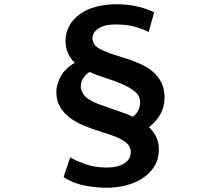

<svg xmlns="http://www.w3.org/2000/svg" viewBox="-20 -804 1040 903"><path d="M679 -653Q654 -667 615.5 -678Q577 -689 523 -689Q471 -689 443 -670Q415 -651 415 -625Q415 -593 448.5 -574.5Q482 -556 545 -538Q591 -524 629.5 -508Q668 -492 695.5 -469.5Q723 -447 738.5 -417Q754 -387 754 -346Q754 -301 733.5 -265.5Q713 -230 680 -206Q696 -193 711.5 -166Q727 -139 727 -102Q727 -54 705 -20Q683 14 648 36Q613 58 569.5 68.5Q526 79 483 79Q429 79 375 68Q321 57 279 29L310 -64Q335 -49 380.5 -32.5Q426 -16 482 -16Q534 -16 564.5 -35.5Q595 -55 595 -88Q595 -103 588 -115.5Q581 -128 565.5 -139Q550 -150 524.5 -160.5Q499 -171 463 -182Q416 -196 376 -212.5Q336 -229 307 -251.5Q278 -274 261.5 -303Q245 -332 245 -372Q245 -407 266 -445Q287 -483 332 -509Q314 -524 301 -552Q288 -580 288 -610Q288 -650 306 -682.5Q324 -715 355.5 -737.5Q387 -760 431 -772Q475 -784 527 -784Q579 -784 624 -774Q669 -764 705 -746ZM402 -466Q382 -453 371 -435.5Q360 -418 360 -398Q360 -371 383 -348.5Q406 -326 470 -305Q518 -288 552.5 -276Q587 -264 604 -255Q621 -266 630 -284.5Q639 -303 639 -323Q639 -354 613 -374.5Q587 -395 550 -410.5Q513 -426 472.5 -438.5Q432 -451 402 -466Z"/></svg>

Font: SpoqaHanSansJP-Bold
Style: Regular
Weight: 700
Designer: [Source Han Sans]
Ryoko NISHIZUKA  (kana & ideographs); Paul D. Hunt (Latin, Greek & Cyrillic); Wenlong ZHANG  (bopomofo
Foundry: Spoqa (http://bi.spoqa.com)
Version: Version 1.002.20150607